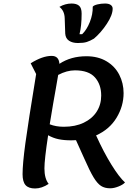

<svg xmlns="http://www.w3.org/2000/svg" viewBox="-20 -1043 765 1089"><path d="M689 -8Q677 5 651.5 15Q626 25 605 25Q574 25 553 11.5Q532 -2 510.5 -37.5Q489 -73 457 -146L411 -248Q402 -247 384 -247Q343 -247 312 -253.5Q281 -260 253 -276Q232 -138 232 -88Q232 -30 256 0Q217 26 179 26Q142 26 125 7Q108 -12 108 -55Q108 -113 124 -231Q140 -349 185 -623L154 -684Q221 -726 273 -726Q314 -726 317 -681Q382 -724 470 -724Q536 -724 584 -695.5Q632 -667 656.5 -619Q681 -571 681 -515Q681 -441 641 -375Q601 -309 525 -275Q568 -180 612 -109Q656 -38 689 -8ZM554 -501Q554 -564 518.5 -604Q483 -644 405 -644Q359 -644 310 -618L296 -537Q290 -505 281.5 -455Q273 -405 262 -338Q297 -324 342 -324Q407 -324 455 -347Q503 -370 528.5 -410Q554 -450 554 -501ZM422 -799Q391 -799 371.5 -812Q352 -825 350 -852L347 -939Q346 -982 317 -1004Q350 -1023 386 -1023Q414 -1023 428.5 -1010.5Q443 -998 443 -966Q443 -896 431 -849H446Q472 -874 489.5 -918Q507 -962 506 -1005Q512 -1013 532.5 -1018Q553 -1023 576 -1023Q597 -1023 608 -1015Q619 -1007 619 -994Q619 -958 586 -908Q553 -858 513 -824Q491 -811 472.5 -805Q454 -799 422 -799Z"/></svg>

Font: Lemonada
Style: Regular
Weight: 400
Designer: Mohamed Gaber (Arabic) Eduardo Tunni (Latin)
Foundry: Kief Type Foundry
Version: Version 3.006